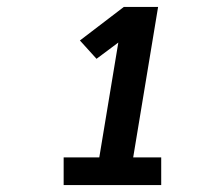

<svg xmlns="http://www.w3.org/2000/svg" viewBox="-20 -858 640 555"><path d="M164 -323V-403H267L322 -735L259 -688L211 -741L338 -838H437L365 -403H446V-323Z"/></svg>

Font: Iosevka Slab Heavy Extended
Style: Italic
Weight: 900
Width: 7
Italic angle: -9°
Monospace: yes
Designer: Belleve Invis
Foundry: Belleve Invis
Version: Version 11.1.0; ttfautohint (v1.8.3)